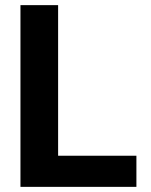

<svg xmlns="http://www.w3.org/2000/svg" viewBox="-20 -727 586 747"><path d="M59.6 -707H206.1V-121.1H510.7V0H59.6Z"/></svg>

Font: WEMIX Pretendard
Style: Bold
Weight: 700
Designer: Base glyphs from Inter by Rasmus Andersson; Hangeul glyphs from Noto Sans CJK(Source Han Sans) by Jang Soo-young and Kan
Foundry: Kil Hyung-jin
Version: Version 1.000